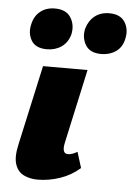

<svg xmlns="http://www.w3.org/2000/svg" viewBox="-50 -690 514 739"><g transform="rotate(5 207.5 -321.0)"><path d="M123 10Q93 10 69.5 -1.5Q46 -13 36.5 -41Q27 -69 38 -118L106 -427H278L215 -139Q211 -120 214.5 -109Q218 -98 231 -98Q238 -98 246.5 -100.5Q255 -103 267 -110L286 -49Q252 -19 209 -4.5Q166 10 123 10ZM115 -493Q71 -493 54.5 -521Q38 -549 47 -585Q54 -616 76.5 -634Q99 -652 133 -652Q176 -652 194 -623.5Q212 -595 204 -558Q195 -526 171 -509.5Q147 -493 115 -493ZM325 -493Q281 -493 264 -521.5Q247 -550 255 -585Q264 -616 286.5 -634Q309 -652 343 -652Q386 -652 403.5 -623.5Q421 -595 412 -558Q405 -526 381 -509.5Q357 -493 325 -493Z"/></g></svg>

Font: Ysabeau Black
Style: Italic
Weight: 900
Italic angle: -12°
Version: Version 2.000;gftools[0.9.27.dev2+g8671c4b]